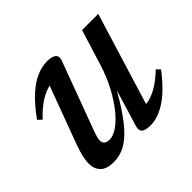

<svg xmlns="http://www.w3.org/2000/svg" viewBox="-116 -590 743 743"><g transform="rotate(-45 256.0 -218.5)"><path d="M282 -25 337 -206.5 343 -204Q308 -140 278.8 -98Q249.5 -56 223.8 -32.2Q198 -8.5 173.8 1.2Q149.5 11 124.5 11Q85 11 67.8 -6.8Q50.5 -24.5 50.5 -54Q50.5 -70.5 55.5 -92Q60.5 -113.5 70.5 -140.5L167 -400.5L183.5 -376Q164.5 -377.5 142 -369.8Q119.5 -362 95 -344.8Q70.5 -327.5 45 -300L29 -315Q65 -365 97.2 -394Q129.5 -423 159.2 -435.5Q189 -448 216.5 -448Q243.5 -448 254.8 -438.2Q266 -428.5 258.5 -408.5L154 -126.5Q149 -113 146.5 -103.5Q144 -94 144 -86.5Q144 -74.5 151.5 -68.2Q159 -62 174.5 -62Q194 -62 218.2 -78.8Q242.5 -95.5 267.2 -126.2Q292 -157 314.2 -198.5Q336.5 -240 352 -289.5L398 -437.5H486.5L364.5 -40L358 -60Q375.5 -58.5 397 -65.5Q418.5 -72.5 442.8 -88.2Q467 -104 492 -128.5L506.5 -113.5Q453 -44.5 408.5 -16.8Q364 11 327 11Q297.5 11 287.2 2.2Q277 -6.5 282 -25Z"/></g></svg>

Font: Newsreader 24pt Medium
Style: Italic
Weight: 500
Italic angle: -17°
Designer: Hugues Gentile
Foundry: Production Type
Version: Version 1.003